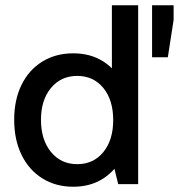

<svg xmlns="http://www.w3.org/2000/svg" viewBox="-20 -701 681 731"><path d="M259 10Q192 10 141 -22Q90 -54 62 -111.5Q34 -169 34 -245Q34 -321 62 -378Q90 -435 141 -466.5Q192 -498 259 -498Q325 -498 374 -466.5Q423 -435 450.5 -378Q478 -321 478 -245Q478 -169 450.5 -111.5Q423 -54 374 -22Q325 10 259 10ZM274 -76Q336 -76 373.5 -122Q411 -168 411 -244Q411 -320 373.5 -366Q336 -412 274 -412Q212 -412 174 -366Q136 -320 136 -245Q136 -169 174 -122.5Q212 -76 274 -76ZM430 0 406 -98H416V-376H406V-681H506V0ZM641 -681V-625L619 -483H559V-681Z"/></svg>

Font: Gabarito
Style: Regular
Weight: 400
Designer: Leandro Assis / Alvaro Franca / Felipe Casaprima
Foundry: Naipe Foundry
Version: Version 1.000